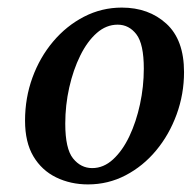

<svg xmlns="http://www.w3.org/2000/svg" viewBox="-20 -474 510 506"><path d="M212 12Q166 12 128 -6.5Q90 -25 68 -62Q46 -99 46 -156Q46 -216 65.5 -269.5Q85 -323 120 -364.5Q155 -406 201.5 -430Q248 -454 301 -454Q372 -454 418.5 -411.5Q465 -369 465 -284Q465 -226 445.5 -172.5Q426 -119 391.5 -77.5Q357 -36 311 -12Q265 12 212 12ZM223 -31Q253 -31 278 -54Q303 -77 321 -115Q339 -153 349 -199.5Q359 -246 359 -293Q359 -358 339.5 -383.5Q320 -409 290 -409Q260 -409 235 -387Q210 -365 191.5 -327.5Q173 -290 162.5 -243.5Q152 -197 152 -148Q152 -82 172.5 -56.5Q193 -31 223 -31Z"/></svg>

Font: Lisu Bosa ExtraBold
Style: Italic
Weight: 800
Italic angle: -19°
Designer: David Morse, Annie Olsen, Victor Gaultney, Frank Grießhammer (Latin)
Foundry: SIL International
Version: Version 2.000